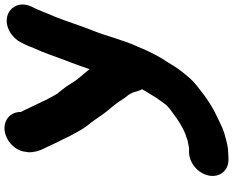

<svg xmlns="http://www.w3.org/2000/svg" viewBox="-110 -677 1023 843"><g transform="rotate(-90 401.5 -255.5)"><path d="M156 -651.2 155 -646C154.8 -644.9 154.5 -643 154.5 -641.7C153.9 -616.2 161.1 -593.7 169.7 -576.6C182.7 -551.3 194.4 -521.6 209.5 -494.1C217.3 -479.4 222.6 -465.2 232.5 -447.9C244.7 -425.7 256.4 -402.6 273.4 -381.3C283 -369.4 289.2 -361.7 294 -354.5C311.4 -328.7 329.7 -301.9 352.8 -275.9L366.9 -258.3C379.7 -242.3 388.3 -223.1 406.2 -203C408 -200.6 410.2 -195.9 415.4 -186.8C420 -178.5 419.8 -163.2 431.4 -143.5C420.5 -123 406.5 -103.2 392.6 -79.3C385.3 -67.8 373.2 -52.9 361.8 -36.8C357.7 -32.3 349.6 -25.1 342.3 -19.7C305.3 8.8 259.7 40.9 218.8 52C217 52.4 214.3 53.5 212.2 54.6C208.2 56.7 192.1 59.1 173.5 63H155.4C108 63 61.6 102.3 52.2 149.5C42.7 196.7 73.4 236 120.9 236H129.9C138.2 236 144.1 235.8 152.4 235C177.1 234.6 197.4 229 217.7 223.2C251.9 216 277.8 201.7 305.6 188.3C343.2 171.8 374.6 151.2 404.5 129.9L430.7 109.7C452.6 93.4 476 73.2 493.7 49.6L506.4 34.2C513.2 25.9 516.7 19.9 522.6 12C534.2 -3.7 540.1 -15.5 548.3 -28.3C575.4 -67.4 598.2 -113.1 617.5 -161.1C647.1 -223.1 663.6 -298.2 687.8 -357C709.1 -410.3 729.3 -474.7 749.1 -524.5C765 -560 777.5 -597.6 792.9 -626.5C819 -679.7 791.4 -722.9 755.5 -734C706.3 -749.3 655.4 -713 636.8 -675.1L631.8 -665.2C624.2 -649.9 618.7 -637.5 612.1 -619.2C589.6 -571.2 577.5 -531.6 558.6 -481.6C543 -442.6 531.9 -409.1 519.3 -373.8C499.1 -400.4 473.3 -425.5 459.8 -450C459.7 -450.3 459.3 -450.9 459.1 -451.3L450.1 -464.9C441 -479.7 428.8 -494.2 420.4 -504.7L411.4 -516C405.2 -525.5 399.8 -536.9 391 -552.4C383.1 -565.5 380.8 -575.2 370.8 -593.6C360.6 -614.4 349.5 -639.3 338.6 -661.1C335.2 -668.4 332.4 -672.5 331.2 -675.4C331.9 -696.1 324.3 -716 309.2 -729.4C256.5 -776.4 160.8 -724.6 156 -651.2Z"/></g></svg>

Font: Smoothie
Style: BdIt
Weight: 700
Foundry: Cannot Into Space Fonts
Version: Version 0.8